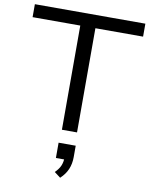

<svg xmlns="http://www.w3.org/2000/svg" viewBox="-104 -780 895 1138"><g transform="rotate(10 344.0 -211.5)"><path d="M299 0V-627H12V-705H677V-627H390V0ZM338 282 301 254Q325 230 334 207.5Q343 185 343 158L362 171H293V79H396V147Q396 188 382 221Q368 254 338 282Z"/></g></svg>

Font: Nunito Sans 10pt SemiExpanded
Style: Regular
Weight: 400
Width: 6
Designer: Vernon Adams
Foundry: Vernon Adams
Version: Version 3.101;gftools[0.9.27]